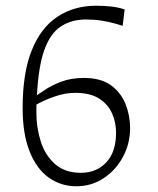

<svg xmlns="http://www.w3.org/2000/svg" viewBox="-20 -641 552 670"><path d="M246 9Q193 9 150.5 -21Q108 -51 83.5 -112Q59 -173 59 -264Q59 -387 91 -466Q123 -545 181 -583Q239 -621 315 -621Q346 -621 370.5 -618Q395 -615 415 -608L408 -551Q396 -555 377.5 -560Q359 -565 334.5 -569Q310 -573 280 -573Q229 -573 192 -548.5Q155 -524 134.5 -466Q114 -408 109 -309Q116 -313 137 -327.5Q158 -342 192.5 -355.5Q227 -369 273 -369Q332 -369 367 -343.5Q402 -318 418 -278Q434 -238 434 -194Q434 -140 409 -93.5Q384 -47 341.5 -19Q299 9 246 9ZM262 -38Q317 -38 351 -74.5Q385 -111 385 -178Q385 -214 371 -245.5Q357 -277 326 -297Q295 -317 242 -317Q208 -317 171.5 -304.5Q135 -292 107 -276V-246Q107 -196 122 -148Q137 -100 171.5 -69Q206 -38 262 -38Z"/></svg>

Font: Ancizar Sans Thin
Style: Regular
Weight: 100
Designer: Cesar Puertas, Viviana Monsalve, Julian Moncada, Julian Prieto, Jose Castro, Mariel Hernandez, Felipe Aragon, Sara Alarc
Version: Version 8.100